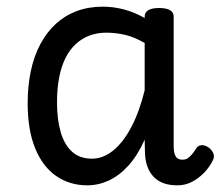

<svg xmlns="http://www.w3.org/2000/svg" viewBox="-20 -539 662 576"><path d="M242 17Q189 17 148.5 -11Q108 -39 85.5 -94Q63 -149 63 -229Q63 -281 72.5 -326Q82 -371 101 -406.5Q120 -442 147 -467Q174 -492 209.5 -505.5Q245 -519 288 -519Q321 -519 352.5 -510.5Q384 -502 414 -485V-489Q414 -502 425 -508.5Q436 -515 457 -515Q479 -515 490 -508.5Q501 -502 501 -489V-101Q501 -86 504 -77Q507 -68 512.5 -64Q518 -60 527 -60Q536 -60 542 -63.5Q548 -67 555 -75Q562 -83 570 -96Q576 -103 585 -103.5Q594 -104 605 -97Q616 -89 620 -79Q624 -69 619 -59Q609 -38 592.5 -21Q576 -4 556 6.5Q536 17 512 17Q488 17 470.5 10.5Q453 4 441 -8.5Q429 -21 422.5 -38.5Q416 -56 415 -78Q415 -87 414.5 -98Q414 -109 414 -120Q393 -73 365.5 -42.5Q338 -12 306.5 2.5Q275 17 242 17ZM151 -232Q151 -181 162 -143Q173 -105 196 -84Q219 -63 256 -63Q289 -63 319 -87Q349 -111 373.5 -157Q398 -203 414 -268V-410Q383 -428 355 -434.5Q327 -441 299 -441Q272 -441 249 -432.5Q226 -424 207.5 -407Q189 -390 176.5 -365Q164 -340 157.5 -306.5Q151 -273 151 -232Z"/></svg>

Font: Playwrite PE
Style: Regular
Weight: 400
Designer: Veronika Burian, José Scaglione
Foundry: TypeTogether
Version: Version 1.002